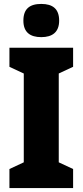

<svg xmlns="http://www.w3.org/2000/svg" viewBox="-20 -957 420 977"><path d="M190 -937C131 -937 99 -912 99 -852C99 -793 133 -768 190 -768C246 -768 281 -793 281 -852C281 -912 248 -937 190 -937ZM352 0V-97L279 -131V-583L352 -617V-714H28V-617L101 -583V-131L28 -97V0Z"/></svg>

Font: Noto Sans Gurmukhi Condensed Black
Style: Regular
Weight: 900
Width: 3
Designer: Jelle Bosma - Monotype Design Team
Foundry: Monotype Imaging Inc.
Version: Version 2.004